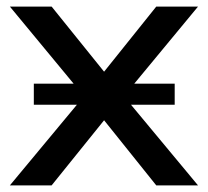

<svg xmlns="http://www.w3.org/2000/svg" viewBox="-20 -559 627 579"><path d="M577.1 0H451.2L293.9 -196.3L135.7 0H9.8L211.9 -243.2H82V-306.6H202.1L9.8 -539.1H135.7L293.9 -342.8L451.2 -539.1H577.1L384.8 -306.6H506.8V-243.2H375Z"/></svg>

Font: Min Sans Medium
Style: Regular
Weight: 500
Designer: Jinseong-Kim, NotoSansCJK, Nunito
Foundry: Jinseong-Kim
Version: Version 1.400;Glyphs 3.1.2 (3151)